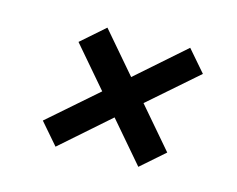

<svg xmlns="http://www.w3.org/2000/svg" viewBox="-66 -643 722 586"><g transform="rotate(15 295.0 -350.0)"><path d="M150 -151 92 -218 244 -351 135 -478 209 -543 318 -416 469 -549 527 -482 375 -349 484 -222 410 -157 301 -284Z"/></g></svg>

Font: Host Grotesk Medium
Style: Italic
Weight: 500
Italic angle: -8°
Designer: Doğukan Karapınar based on Poppins by Indian Type Foundry, Jonny Pinhorn
Foundry: Element Type
Version: Version 1.001; ttfautohint (v1.8.4.7-5d5b)